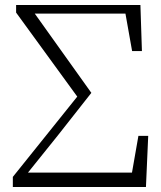

<svg xmlns="http://www.w3.org/2000/svg" viewBox="-20 -743 639 763"><path d="M31 0V-40L299 -374L298 -344L44 -693V-723H538L544 -540H505L473 -720L503 -689H307H112V-676L101 -713L343 -374L210 -205L71 -32L83 -74V-57H532L498 -20L530 -203H569L560 0Z"/></svg>

Font: Noto Serif JP
Style: Regular
Weight: 200
Designer: Ryoko NISHIZUKA 西塚涼子 (kana & ideographs); Frank Grießhammer (Latin, Greek & Cyrillic); Wenlong ZHANG 张文龙 (bopomofo); San
Foundry: Adobe
Version: Version 2.001;hotconv 1.1.0;makeotfexe 2.6.0